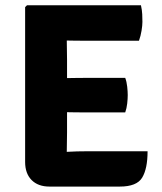

<svg xmlns="http://www.w3.org/2000/svg" viewBox="-20 -703 613 726"><path d="M75 -676 82 -683H232.5V-551.5Q232.5 -530.5 233 -514Q233.5 -497.5 233.5 -477V-202Q233.5 -182.5 233 -166.5Q232.5 -150.5 232.5 -130V2.5H167Q124 2.5 99.5 -22.2Q75 -47 75 -90.5ZM453.5 -408.5Q459 -394 461 -375.2Q463 -356.5 463 -343.5Q463 -329.5 461 -311.5Q459 -293.5 453.5 -278H301Q288.5 -278 265.5 -278.2Q242.5 -278.5 218.2 -279Q194 -279.5 178 -280V-406.5Q194 -407 218.2 -407.5Q242.5 -408 265.5 -408.2Q288.5 -408.5 301 -408.5ZM513 -683Q517 -665 517.8 -649.2Q518.5 -633.5 518.5 -620Q518.5 -606.5 515.2 -586.8Q512 -567 505.5 -549H301Q288.5 -549 265.5 -549.2Q242.5 -549.5 218.2 -550Q194 -550.5 178 -551V-683ZM538 -131Q538 -65 517.5 -31.2Q497 2.5 433 2.5H178V-126Q210.5 -127.5 240.2 -129.2Q270 -131 306.5 -131Z"/></svg>

Font: Signika Light
Style: Bold
Weight: 700
Version: Version 2.003;gftools[0.9.32]